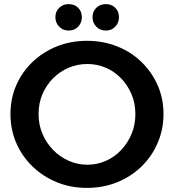

<svg xmlns="http://www.w3.org/2000/svg" viewBox="-20 -907 849 936"><path d="M404 -708Q483 -708 551 -681Q619 -654 669.5 -605Q720 -556 748.5 -491.5Q777 -427 777 -351Q777 -276 748.5 -210Q720 -144 669.5 -95Q619 -46 551 -18.5Q483 9 404 9Q325 9 257.5 -18.5Q190 -46 139 -95Q88 -144 59.5 -209.5Q31 -275 31 -351Q31 -427 59.5 -492Q88 -557 139 -605.5Q190 -654 257.5 -681Q325 -708 404 -708ZM406 -595Q357 -595 314 -576.5Q271 -558 238 -524.5Q205 -491 186.5 -447Q168 -403 168 -351Q168 -299 187 -254.5Q206 -210 239 -176Q272 -142 315 -123Q358 -104 406 -104Q454 -104 496.5 -123Q539 -142 571 -176Q603 -210 621.5 -254.5Q640 -299 640 -351Q640 -403 621.5 -447Q603 -491 571 -524.5Q539 -558 496.5 -576.5Q454 -595 406 -595ZM315 -887Q343 -887 361 -869Q379 -851 379 -823Q379 -796 361 -777Q343 -758 315 -758Q287 -758 268.5 -777Q250 -796 250 -823Q250 -851 268.5 -869Q287 -887 315 -887ZM496 -887Q524 -887 542 -869Q560 -851 560 -823Q560 -796 542 -777Q524 -758 496 -758Q468 -758 449.5 -777Q431 -796 431 -823Q431 -851 449.5 -869Q468 -887 496 -887Z"/></svg>

Font: Alexandria Medium
Style: Regular
Weight: 500
Designer: Mohamed Gaber
Foundry: Kief Type Foundry
Version: Version 5.100